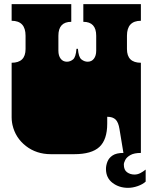

<svg xmlns="http://www.w3.org/2000/svg" viewBox="-20 -736 727 924"><path d="M596 168Q553 168 521.5 144Q490 120 490 77Q490 60 497 42Q504 24 522 12Q540 0 574 0L555 -115Q550 -147 536.5 -160.5Q523 -174 496 -174V-141Q496 -64 458.5 -29Q421 6 337 6H225Q155 6 104.5 -33.5Q54 -73 40 -135Q39 -140 38 -146Q37 -152 36.5 -158.5Q36 -165 36 -171V-172Q36 -179 36 -180.5Q36 -182 36 -187.5Q36 -193 36 -209V-260Q36 -277 36 -281.5Q36 -286 36 -288Q36 -290 36 -296V-297Q36 -304 36 -305.5Q36 -307 36 -312.5Q36 -318 36 -334V-434Q103 -434 103 -500V-564Q103 -636 36 -636V-716H323V-631Q261 -631 261 -564V-492Q261 -468 272 -453.5Q283 -439 302 -439Q318 -439 331.5 -450Q345 -461 348 -501H355Q358 -461 372 -450Q386 -439 402 -439Q421 -439 432 -453.5Q443 -468 443 -492V-564Q443 -631 381 -631V-716H658V-636Q591 -636 591 -564V-500Q591 -434 658 -434V-334Q658 -318 658 -312.5Q658 -307 658 -305.5Q658 -304 658 -297V-296Q658 -290 658 -288Q658 -286 658 -281.5Q658 -277 658 -260V0Q626 0 608 10Q590 20 583 33.5Q576 47 576 56Q576 82 591.5 93Q607 104 627 104Q642 104 655.5 97Q669 90 681 80V138Q667 151 643 159.5Q619 168 596 168Z"/></svg>

Font: Danfo
Style: Regular
Weight: 400
Designer: Seyi Olusanya, David Udoh, Eyiyemi Adegbite, Mirko Velimirović
Version: Version 1.000